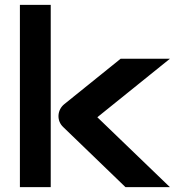

<svg xmlns="http://www.w3.org/2000/svg" viewBox="-20 -771 732 791"><path d="M381 -288 680 -529H477L245 -342C231 -331 222 -314 221 -296C220 -277 227 -260 241 -247L497 0H680ZM189 -751H62V0H189Z"/></svg>

Font: Audiowide
Style: Regular
Weight: 400
Designer: Astigmatic (AOETI)
Foundry: Astigmatic (AOETI)
Version: Version 1.002